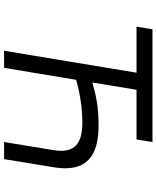

<svg xmlns="http://www.w3.org/2000/svg" viewBox="67 -834 767 941"><g transform="rotate(90 450.5 -363.5)"><path d="M676.1 -727.3H123.6L110.8 -649.1H336.3L228.7 0H312.5L371.1 -353C437.1 -371.8 507.1 -383.5 582.4 -383.5C676.1 -383.5 734.4 -350.9 715.9 -242.9L676.1 0H759.9L799.7 -242.9C826.7 -403.4 745.7 -463.1 595.2 -463.1C505 -463.1 449.2 -451.3 384.2 -432.5L420.1 -649.1H663.4Z"/></g></svg>

Font: Magic Ui Pro
Style: Italic
Weight: 400
Italic angle: -9.39999°
Designer: Stefan Endress, Andreas Faust
Version: Version 1.000;FEAKit 1.0